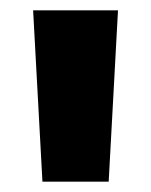

<svg xmlns="http://www.w3.org/2000/svg" viewBox="-20 -720 292 371"><path d="M62 -369 44 -700H208L190 -369Z"/></svg>

Font: Geologica Cursive ExtraBold
Style: Regular
Weight: 800
Designer: Sindre Bremnes, Frode Helland
Foundry: Monokrom Skriftforlag AS
Version: Version 1.010;gftools[0.9.28]